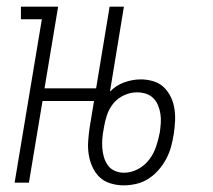

<svg xmlns="http://www.w3.org/2000/svg" viewBox="-20 -550 640 578"><path d="M24 0 106 -492H43V-530H155L114 -284H291L284 -246H108L67 0ZM352 8Q332 8 312.5 2Q293 -4 279.5 -17Q266 -30 258 -48Q250 -66 247 -85.5Q244 -105 245.5 -126Q247 -147 250 -167L310 -530H353L311 -274Q329 -293 354 -302Q379 -311 404 -311Q423 -311 441.5 -305.5Q460 -300 473 -287.5Q486 -275 494 -258.5Q502 -242 505 -223.5Q508 -205 507 -185Q506 -165 503 -146Q500 -127 495 -108.5Q490 -90 480.5 -72Q471 -54 457.5 -38.5Q444 -23 427 -12Q410 -1 390.5 3.5Q371 8 352 8ZM353 -30Q375 -30 395.5 -41Q416 -52 429.5 -70Q443 -88 450 -109Q457 -130 461 -151Q463 -165 464 -179Q465 -193 463 -206.5Q461 -220 456 -232.5Q451 -245 441.5 -254.5Q432 -264 419 -268Q406 -272 392 -272Q373 -272 354 -263.5Q335 -255 322 -239.5Q309 -224 302.5 -205Q296 -186 293 -167L292 -161Q289 -146 288 -131.5Q287 -117 288 -103.5Q289 -90 293 -76.5Q297 -63 305 -52Q313 -41 326 -35.5Q339 -30 353 -30Z"/></svg>

Font: Iosevka Curly Slab XLtEx
Style: Italic
Weight: 200
Width: 7
Italic angle: -9°
Monospace: yes
Designer: Belleve Invis
Foundry: Belleve Invis
Version: Version 11.1.0; ttfautohint (v1.8.3)